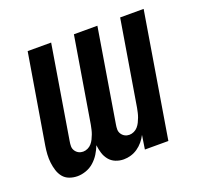

<svg xmlns="http://www.w3.org/2000/svg" viewBox="-98 -632 796 753"><g transform="rotate(-20 300.0 -256.0)"><path d="M105 8Q87 8 71 2Q55 -4 45 -16.5Q35 -29 30 -45Q25 -61 23 -78Q21 -95 22 -112.5Q23 -130 26 -148L88 -520H186L122 -132Q120 -121 120 -111Q120 -101 125.5 -92.5Q131 -84 139.5 -79.5Q148 -75 158 -75Q168 -75 177.5 -79.5Q187 -84 193.5 -91.5Q200 -99 204.5 -108Q209 -117 212.5 -126.5Q216 -136 218 -145Q220 -154 222 -164L281 -520H379L315 -132Q313 -121 313 -111Q313 -101 318.5 -92.5Q324 -84 332.5 -79.5Q341 -75 351 -75Q361 -75 370.5 -79.5Q380 -84 386.5 -91.5Q393 -99 397.5 -108Q402 -117 405.5 -126.5Q409 -136 411 -145Q413 -154 415 -164L474 -520H572L486 0H388L397 -58Q390 -44 379.5 -31.5Q369 -19 356 -10Q343 -1 328 3.5Q313 8 298 8Q280 8 264 1.5Q248 -5 237.5 -18Q227 -31 222 -47Q217 -63 215 -81Q208 -63 198 -47Q188 -31 173.5 -18Q159 -5 140.5 1.5Q122 8 105 8Z"/></g></svg>

Font: Iosevka Semibold Extended
Style: Italic
Weight: 600
Width: 7
Italic angle: -9°
Monospace: yes
Designer: Belleve Invis
Foundry: Belleve Invis
Version: Version 32.5.0; ttfautohint (v1.8.4)